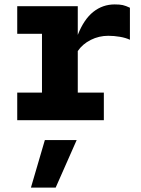

<svg xmlns="http://www.w3.org/2000/svg" viewBox="-20 -544 640 869"><path d="M58 0V-125H170V-391H58V-516H332V-386Q360 -457 402.5 -490.5Q445 -524 499 -524Q522 -524 535.5 -521Q549 -518 568 -509V-364Q549 -373 522.5 -377.5Q496 -382 470 -382Q428 -382 391 -363.5Q354 -345 332 -313V-125H450V0ZM120 305 183 90H327L232 305Z"/></svg>

Font: Red Hat Mono VF Light
Style: Regular
Weight: 300
Monospace: yes
Designer: Pentagram, MCKL
Foundry: Pentagram, MCKL
Version: Version 1.023